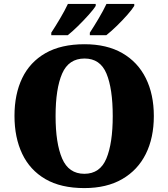

<svg xmlns="http://www.w3.org/2000/svg" viewBox="-20 -951 860 981"><path d="M411 10Q291 10 212 -36Q133 -82 93.5 -165Q54 -248 54 -359Q54 -470 93.5 -552Q133 -634 212.5 -679.5Q292 -725 412 -725Q526 -725 605 -679.5Q684 -634 725 -551.5Q766 -469 766 -358Q766 -247 725 -164.5Q684 -82 604.5 -36Q525 10 411 10ZM411 -63Q491 -63 523.5 -141Q556 -219 556 -358Q556 -498 524 -575Q492 -652 412 -652Q331 -652 297.5 -575Q264 -498 264 -358Q264 -219 297.5 -141Q331 -63 411 -63ZM439 -784Q460 -816 484 -856.5Q508 -897 524 -931H666V-921Q656 -904 630.5 -875Q605 -846 575.5 -817.5Q546 -789 523 -771H439ZM242 -784Q263 -816 287 -856.5Q311 -897 327 -931H469V-921Q459 -904 433 -875Q407 -846 378 -817.5Q349 -789 326 -771H242Z"/></svg>

Font: Noto Serif Sinhala Black
Style: Regular
Weight: 900
Designer: Jelle Bosma - Monotype Design Team
Foundry: Monotype Imaging Inc.
Version: Version 2.007; ttfautohint (v1.8.4.7-5d5b)